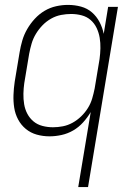

<svg xmlns="http://www.w3.org/2000/svg" viewBox="-20 -548 540 783"><path d="M299 215 350 -91Q337 -69 319 -49Q301 -29 278.5 -16Q256 -3 231 2.5Q206 8 182 8Q155 8 130 1Q105 -6 85.5 -22Q66 -38 54 -60.5Q42 -83 38 -108.5Q34 -134 35 -161Q36 -188 40 -215L60 -335Q64 -359 71 -383Q78 -407 91 -429.5Q104 -452 122 -471.5Q140 -491 162 -504Q184 -517 208.5 -522.5Q233 -528 257 -528Q285 -528 310.5 -521Q336 -514 355 -497.5Q374 -481 386 -458Q398 -435 403 -410L421 -520H461L339 215ZM196 -29Q216 -29 236.5 -33Q257 -37 276 -47.5Q295 -58 311 -73.5Q327 -89 338.5 -107.5Q350 -126 356 -146.5Q362 -167 366 -187L386 -307Q389 -329 389.5 -351Q390 -373 386.5 -394Q383 -415 374 -434Q365 -453 349.5 -466.5Q334 -480 313 -485.5Q292 -491 270 -491Q250 -491 229 -487Q208 -483 188.5 -472Q169 -461 153.5 -445Q138 -429 126.5 -410Q115 -391 109 -370.5Q103 -350 99 -329L79 -209Q76 -188 75.5 -166Q75 -144 78.5 -123Q82 -102 91.5 -84Q101 -66 116.5 -53Q132 -40 153 -34.5Q174 -29 196 -29Z"/></svg>

Font: Iosevka Term Curly XLt Obl
Style: Regular
Weight: 200
Italic angle: -9°
Designer: Belleve Invis
Foundry: Belleve Invis
Version: Version 32.3.0